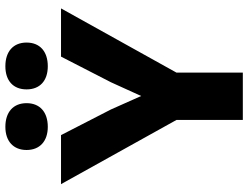

<svg xmlns="http://www.w3.org/2000/svg" viewBox="-122 -780 902 697"><g transform="rotate(-90 328.5 -431.0)"><path d="M217 -862C165 -862 133 -833 133 -785C133 -737 165 -708 217 -708C271 -708 303 -737 303 -785C303 -833 271 -862 217 -862ZM437 -862C384 -862 353 -833 353 -785C353 -737 384 -708 437 -708C491 -708 523 -737 523 -785C523 -833 491 -862 437 -862ZM647 -660H472L379 -479L329 -369L280 -479L187 -660H9L242 -241V0H414V-241Z"/></g></svg>

Font: Work Sans
Style: Bold
Weight: 700
Designer: Wei Huang
Foundry: Wei Huang
Version: Version 2.012